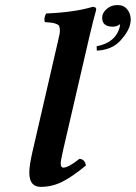

<svg xmlns="http://www.w3.org/2000/svg" viewBox="-20 -725 534 755"><path d="M442.9 -705.1Q466.8 -705.1 480.5 -688Q494.1 -670.9 494.1 -647Q494.1 -642.1 492.2 -631.8Q486.3 -601.1 453.1 -564.9Q419.9 -528.8 360.8 -525.9L359.9 -543Q435.1 -557.1 451.2 -620.1Q452.1 -626 451.2 -629.9Q439.9 -620.1 423.8 -620.1Q381.8 -620.1 381.8 -654.8Q381.8 -655.8 382.3 -658.9Q382.8 -662.1 382.8 -664.1Q385.7 -678.2 401.9 -691.7Q418 -705.1 442.9 -705.1ZM208 -563Q212.4 -581.5 214.4 -592Q216.3 -602.5 215.1 -611.6Q213.9 -620.6 211.7 -624.3Q209.5 -627.9 200.4 -631.3Q191.4 -634.8 183.1 -635.7Q174.8 -636.7 156.2 -638.2Q151.4 -652.3 161.1 -671.9Q274.4 -676.8 344.7 -698.2Q352.1 -698.2 355.7 -694.8Q359.4 -691.4 357.9 -685.1Q347.2 -647.9 332 -583L228 -133.8Q218.8 -92.8 218.8 -82.5Q218.8 -65.9 229 -65.9Q249 -65.9 292 -100.1Q313 -100.1 317.9 -74.2Q264.6 -30.3 224.9 -10.3Q185.1 9.8 140.1 9.8Q95.2 9.8 95.2 -46.4Q95.2 -73.2 106.9 -125Z"/></svg>

Font: Linux Libertine O
Style: Semibold Italic
Weight: 600
Italic angle: -11.5°
Designer: Philipp H. Poll
Foundry: Philipp H. Poll
Version: Version 5.1.2